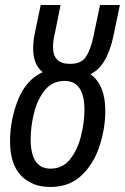

<svg xmlns="http://www.w3.org/2000/svg" viewBox="-20 -734 497 764"><path d="M399 -293Q399 -396 340 -439Q405 -469 431 -589L457 -714H378L352 -590Q341 -537 322 -508Q303 -479 257 -480Q191 -480 191 -547Q191 -572 198 -600L221 -714H142L120 -609Q112 -574 112 -542Q112 -476 150 -447Q83 -416 51.5 -336Q20 -256 20 -172Q20 -81 63.5 -35.5Q107 10 180 10Q257 10 305.5 -37Q354 -84 376.5 -154Q399 -224 399 -293ZM102 -180Q102 -229 115 -283Q128 -337 158 -374.5Q188 -412 237 -412Q316 -412 316 -297Q316 -248 302.5 -193.5Q289 -139 259.5 -101Q230 -63 181 -63Q102 -63 102 -180Z"/></svg>

Font: Noto Sans Display Condensed
Style: Italic
Weight: 400
Width: 3
Designer: Monotype Design team
Foundry: Monotype Imaging Inc.
Version: 1.000